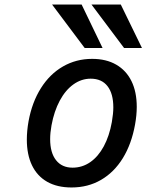

<svg xmlns="http://www.w3.org/2000/svg" viewBox="-20 -820 647 848"><path d="M210 -800H340.5L433 -608H354ZM384 -800H513.5L607 -608H528ZM98.5 -203.5Q98.5 -241.5 106 -284Q121.5 -368.5 160.8 -430.8Q200 -493 258.2 -526.5Q316.5 -560 387 -560Q449 -560 493.2 -534.5Q537.5 -509 560.8 -461.5Q584 -414 584 -348Q584 -311.5 576.5 -270Q561 -184 522.5 -121.5Q484 -59 426.2 -25.5Q368.5 8 296 8Q232.5 8 188.2 -17.2Q144 -42.5 121.2 -90Q98.5 -137.5 98.5 -203.5ZM474 -281Q480.5 -319 480.5 -345.5Q480.5 -406.5 454.8 -439.5Q429 -472.5 380.5 -472.5Q339.5 -472.5 304.2 -447.2Q269 -422 244 -375.5Q219 -329 207.5 -266.5Q201.5 -233.5 201.5 -205.5Q201.5 -145.5 227.5 -112.5Q253.5 -79.5 300.5 -79.5Q343.5 -79.5 378.8 -104Q414 -128.5 438.5 -174Q463 -219.5 474 -281Z"/></svg>

Font: JuliaMono MediumItalic
Style: Regular
Weight: 500
Italic angle: -9°
Monospace: yes
Designer: cormullion
Foundry: corm
Version: Version 0.049; ttfautohint (v1.8.4)